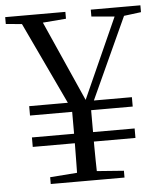

<svg xmlns="http://www.w3.org/2000/svg" viewBox="-56 -748 663 793"><g transform="rotate(-5 275.5 -351.5)"><path d="M300.3 -263.4 253 -262.4 45.2 -703H132L305.2 -313.4H287.9L293.3 -327L461.9 -703H501.6ZM103 -664.6 -5 -674.6V-703H244.5V-674.6L120.9 -664.6ZM260.6 -38.6H289.8L428.2 -28.2V0H122.4V-28.2ZM236.5 -193.4V-317.5H315.1V-193.4Q315.1 -164.6 315.1 -138.7Q315.1 -112.7 315.7 -80.2Q316.3 -47.7 317.3 0H234.1Q235.1 -47.7 235.3 -80.2Q235.5 -112.7 236 -138.7Q236.5 -164.6 236.5 -193.4ZM460.7 -664.6 349.8 -674.6V-703H555.5V-674.6L476.9 -664.6ZM61.7 -159.1V-198.4H487.5V-159.1ZM61.7 -289.2V-328.1H487.5V-289.2Z"/></g></svg>

Font: Noto Serif HK
Style: Regular
Weight: 200
Designer: Ryoko NISHIZUKA 西塚涼子 (kana & ideographs); Frank Grießhammer (Latin, Greek & Cyrillic); Wenlong ZHANG 张文龙 (bopomofo); San
Foundry: Adobe
Version: Version 2.001;hotconv 1.1.0;makeotfexe 2.6.0